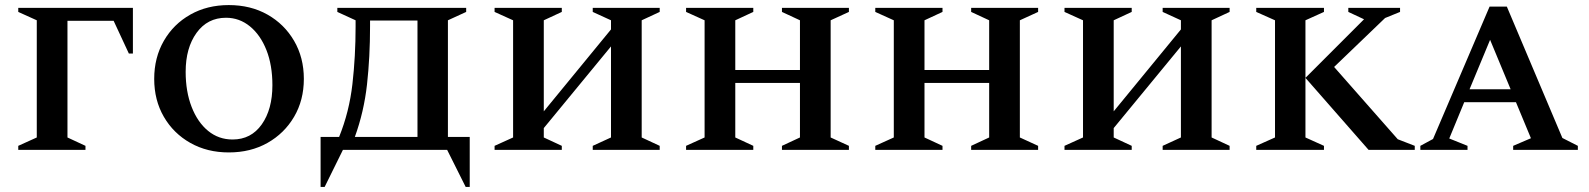

<svg xmlns="http://www.w3.org/2000/svg" viewBox="-20 -591 6265 757"><path d="M52 0V-16L125 -49V-511L52 -544V-560H504V-380H488L428 -509H246V-49L317 -16V0Z M882 10Q797 10 730.5 -27.5Q664 -65 626 -130.5Q588 -196 588 -280Q588 -364 626 -430Q664 -496 730.5 -533.5Q797 -571 882 -571Q968 -571 1034.5 -533.5Q1101 -496 1139.5 -430Q1178 -364 1178 -280Q1178 -196 1139.5 -130.5Q1101 -65 1034.5 -27.5Q968 10 882 10ZM897 -41Q970 -41 1012 -100.5Q1054 -160 1054 -255Q1054 -334 1030.5 -393.5Q1007 -453 965.5 -487Q924 -521 871 -521Q798 -521 755 -461.5Q712 -402 712 -308Q712 -230 735.5 -169.5Q759 -109 800.5 -75Q842 -41 897 -41Z M1310 -544V-560H1818V-544L1746 -511V-51H1832V146H1816L1743 0H1332L1260 146H1244V-51H1317Q1357 -150 1369.5 -259.5Q1382 -369 1382 -486V-511ZM1626 -51V-510H1439V-487Q1439 -366 1427 -258Q1415 -150 1379 -51Z M1930 0V-16L2003 -49V-511L1930 -544V-560H2195V-544L2124 -511V-152L2389 -475V-511L2317 -544V-560H2581V-544L2510 -511V-49L2581 -16V0H2317V-16L2389 -49V-408L2124 -86V-49L2195 -16V0Z M2685 0V-16L2758 -49V-511L2685 -544V-560H2950V-544L2879 -511V-315H3134V-511L3063 -544V-560H3327V-544L3255 -511V-49L3327 -16V0H3063V-16L3134 -49V-264H2879V-49L2950 -16V0Z M3431 0V-16L3504 -49V-511L3431 -544V-560H3696V-544L3625 -511V-315H3880V-511L3809 -544V-560H4073V-544L4001 -511V-49L4073 -16V0H3809V-16L3880 -49V-264H3625V-49L3696 -16V0Z M4177 0V-16L4250 -49V-511L4177 -544V-560H4442V-544L4371 -511V-152L4636 -475V-511L4564 -544V-560H4828V-544L4757 -511V-49L4828 -16V0H4564V-16L4636 -49V-408L4371 -86V-49L4442 -16V0Z M4933 0V-16L5007 -49V-511L4933 -544V-560H5200V-544L5127 -511V-49L5200 -16V0ZM5376 0 5127 -284 5358 -515 5296 -544V-560H5500V-544L5441 -520L5240 -327L5491 -42L5558 -16V0Z M5580 0V-16L5630 -43L5853 -565H5921L6140 -47L6201 -16V0H5946V-16L6016 -46L5957 -188H5753L5694 -45L5766 -16V0ZM5774 -239H5936L5855 -434Z"/></svg>

Font: Spectral SC SemiBold
Style: Regular
Weight: 600
Designer: Jean-Baptiste Levee
Foundry: Production Type
Version: Version 2.001